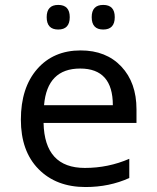

<svg xmlns="http://www.w3.org/2000/svg" viewBox="-20 -751 640 781"><path d="M535.2 -251H157.2Q161.1 -67.9 325.2 -67.9Q420.4 -67.9 505.9 -105V-26.9Q424.8 9.8 328.1 9.8Q208.5 9.8 136.7 -63.2Q64.9 -136.2 64.9 -264.2Q64.9 -394 131.1 -470Q197.3 -545.9 308.1 -545.9Q411.6 -545.9 473.4 -480.5Q535.2 -415 535.2 -306.2ZM159.2 -323.2H439Q439 -472.2 306.2 -472.2Q171.9 -472.2 159.2 -323.2ZM216.8 -731Q263.7 -731 263.7 -681.2Q263.7 -630.9 216.8 -630.9Q169.9 -630.9 169.9 -681.2Q169.9 -731 216.8 -731ZM399.9 -731Q446.8 -731 446.8 -681.2Q446.8 -630.9 399.9 -630.9Q353 -630.9 353 -681.2Q353 -731 399.9 -731Z"/></svg>

Font: Droid Sans Mono
Style: Regular
Weight: 400
Monospace: yes
Foundry: Ascender Corporation
Version: Version 1.00 build 112